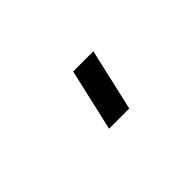

<svg xmlns="http://www.w3.org/2000/svg" viewBox="-31 -162 242 242"><g transform="rotate(-45 89.5 -41.5)"><path d="M108 0 127 -83H91L72 0Z"/></g></svg>

Font: RazerF5 Thin
Style: Italic
Weight: 250
Foundry: Razer Inc.
Version: Version 2